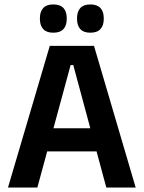

<svg xmlns="http://www.w3.org/2000/svg" viewBox="-20 -846 648 866"><path d="M148.5 0H16L204.5 -639H404L592 0H459.5L310.5 -552.5H298.5ZM448 -163H159V-267.5H448ZM220 -698.5Q190 -698.5 175 -714.8Q160 -731 160 -760.5V-764Q160 -793.5 175 -809.8Q190 -826 220 -826Q251.5 -826 266.2 -809.8Q281 -793.5 281 -764V-760.5Q281 -731 266.2 -714.8Q251.5 -698.5 220 -698.5ZM387.5 -698.5Q357 -698.5 342.2 -714.8Q327.5 -731 327.5 -760.5V-764Q327.5 -793.5 342.2 -809.8Q357 -826 387.5 -826Q418 -826 433 -809.8Q448 -793.5 448 -764V-760.5Q448 -731 433 -714.8Q418 -698.5 387.5 -698.5Z"/></svg>

Font: Anek Kannada Medium SemiBold
Style: Regular
Weight: 600
Version: Version 1.003